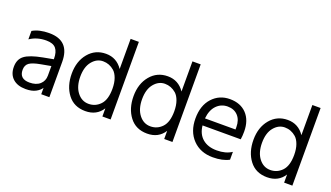

<svg xmlns="http://www.w3.org/2000/svg" viewBox="-71 -1288 3176 1841"><g transform="rotate(20 1517.0 -368.0)"><path d="M285.2 -312.5 389.6 -332V-336.9Q389.6 -406.2 360.4 -441.4Q331.1 -476.6 261.7 -476.6Q166 -476.6 94.7 -427.7V-513.7Q160.2 -552.7 264.6 -552.7Q473.6 -552.7 473.6 -335V24.4H390.6V-41Q373 -12.7 334 8.3Q294.9 29.3 232.4 29.3Q148.4 29.3 101.1 -13.7Q53.7 -56.6 53.7 -133.3Q53.7 -210 105 -249Q156.2 -288.1 285.2 -312.5ZM142.6 -134.8Q142.6 -42 245.1 -42Q313.5 -42 351.6 -76.2Q389.6 -110.4 389.6 -165V-262.7L288.1 -244.1Q207 -229.5 174.8 -206.1Q142.6 -182.6 142.6 -134.8Z M1014.6 -460V-767.6H1098.6V24.4H1014.6V-58.6Q957 32.2 841.3 32.2Q725.6 32.2 661.6 -51.8Q597.7 -135.7 597.7 -262.2Q597.7 -388.7 666 -470.7Q734.4 -552.7 843.3 -552.7Q952.1 -552.7 1014.6 -460ZM1014.6 -257.8Q1014.6 -318.4 998.5 -363.3Q982.4 -408.2 956.1 -431.6Q905.3 -475.6 841.3 -475.6Q777.3 -475.6 731 -419.4Q684.6 -363.3 684.6 -263.2Q684.6 -163.1 731 -103.5Q777.3 -43.9 847.2 -43.9Q917 -43.9 965.8 -95.2Q1014.6 -146.5 1014.6 -257.8Z M1645.5 -460V-767.6H1729.5V24.4H1645.5V-58.6Q1587.9 32.2 1472.2 32.2Q1356.4 32.2 1292.5 -51.8Q1228.5 -135.7 1228.5 -262.2Q1228.5 -388.7 1296.9 -470.7Q1365.2 -552.7 1474.1 -552.7Q1583 -552.7 1645.5 -460ZM1645.5 -257.8Q1645.5 -318.4 1629.4 -363.3Q1613.3 -408.2 1586.9 -431.6Q1536.1 -475.6 1472.2 -475.6Q1408.2 -475.6 1361.8 -419.4Q1315.4 -363.3 1315.4 -263.2Q1315.4 -163.1 1361.8 -103.5Q1408.2 -43.9 1478 -43.9Q1547.9 -43.9 1596.7 -95.2Q1645.5 -146.5 1645.5 -257.8Z M2341.8 -303.7Q2341.8 -258.8 2335.9 -223.6H1946.3Q1955.1 -137.7 2009.8 -91.3Q2064.5 -44.9 2155.3 -44.9Q2246.1 -44.9 2306.6 -85V-4.9Q2242.2 30.3 2141.6 30.3Q2014.6 30.3 1937 -50.3Q1859.4 -130.9 1859.4 -263.7Q1859.4 -396.5 1930.2 -473.6Q2001 -550.8 2108.9 -550.8Q2216.8 -550.8 2279.3 -484.9Q2341.8 -418.9 2341.8 -303.7ZM1945.3 -294.9H2256.8V-319.3Q2256.8 -391.6 2217.8 -434.1Q2178.7 -476.6 2112.3 -476.6Q2045.9 -476.6 2000 -429.7Q1954.1 -382.8 1945.3 -294.9Z M2869.1 -460V-767.6H2953.1V24.4H2869.1V-58.6Q2811.5 32.2 2695.8 32.2Q2580.1 32.2 2516.1 -51.8Q2452.1 -135.7 2452.1 -262.2Q2452.1 -388.7 2520.5 -470.7Q2588.9 -552.7 2697.8 -552.7Q2806.6 -552.7 2869.1 -460ZM2869.1 -257.8Q2869.1 -318.4 2853 -363.3Q2836.9 -408.2 2810.5 -431.6Q2759.8 -475.6 2695.8 -475.6Q2631.8 -475.6 2585.4 -419.4Q2539.1 -363.3 2539.1 -263.2Q2539.1 -163.1 2585.4 -103.5Q2631.8 -43.9 2701.7 -43.9Q2771.5 -43.9 2820.3 -95.2Q2869.1 -146.5 2869.1 -257.8Z"/></g></svg>

Font: GenEi M Gothic v2 Regular
Style: Regular
Weight: 400
Version: Version 2.0